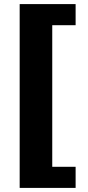

<svg xmlns="http://www.w3.org/2000/svg" viewBox="-20 -757 429 937"><path d="M76 160V-737H349V-634H235V57H349V160Z"/></svg>

Font: Archivo SemiBold Black
Style: Regular
Weight: 900
Version: Version 2.001